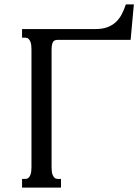

<svg xmlns="http://www.w3.org/2000/svg" viewBox="-20 -847 624 867"><path d="M411.1 -715.8Q442.4 -715.8 464.8 -724.1Q487.3 -732.4 503.2 -747.3Q519 -762.2 529.8 -782.7Q540.5 -803.2 548.3 -827.1H584.5L569.8 -667H240.2Q222.7 -667 217.8 -654.5Q212.9 -642.1 212.9 -624.5V-91.3Q212.9 -82.5 213.9 -73.2Q214.8 -64 218 -56.4Q221.2 -48.8 226.6 -43.9Q231.9 -39.1 240.7 -39.1H255.4V0H79.6V-39.1H94.2Q103 -39.1 108.4 -43.9Q113.8 -48.8 116.9 -56.4Q120.1 -64 121.1 -73.2Q122.1 -82.5 122.1 -91.3V-624.5Q122.1 -633.3 121.1 -642.6Q120.1 -651.9 116.9 -659.4Q113.8 -667 108.4 -671.9Q103 -676.8 94.2 -676.8H79.6V-715.8Z"/></svg>

Font: Arian Grqi
Style: Regular
Weight: 400
Designer: Ruben Hakobyan (Tarumian)
Foundry: Ruben Hakobyan (Tarumian)
Version: Version 1.003